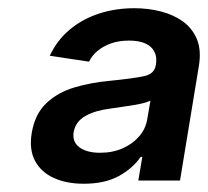

<svg xmlns="http://www.w3.org/2000/svg" viewBox="-20 -760 502 463"><path d="M182.1 -316.9Q140.6 -316.9 109.9 -330.8Q79.1 -344.7 64.5 -372.1Q49.8 -399.4 56.6 -439.9Q64.5 -485.8 92.3 -511.7Q120.1 -537.6 159.9 -549.3Q199.7 -561 242.7 -564.9Q301.3 -570.8 326.7 -576.2Q352.1 -581.5 355.5 -602.1L356 -604Q360.4 -630.9 343.8 -646.5Q327.1 -662.1 291 -662.1Q266.6 -662.1 247.6 -655.3Q228.5 -648.4 215.1 -637.2Q201.7 -626 194.8 -611.3L100.1 -625.5Q117.2 -662.6 147.7 -688.2Q178.2 -713.9 218.3 -727.1Q258.3 -740.2 304.2 -740.2Q337.4 -740.2 367.9 -732.4Q398.4 -724.6 421.4 -708Q444.3 -691.4 455.1 -664.8Q465.8 -638.2 459.5 -600.6L414.1 -324.7H313.5L323.2 -381.8H319.3Q300.3 -354 266.4 -335.4Q232.4 -316.9 182.1 -316.9ZM221.2 -391.6Q252 -391.6 276.4 -402.6Q300.8 -413.6 316.2 -431.9Q331.5 -450.2 335 -472.2L342.8 -517.6Q335.4 -513.2 317.9 -509.5Q300.3 -505.9 280.5 -503.2Q260.7 -500.5 245.1 -498Q210 -493.7 186.3 -480.5Q162.6 -467.3 157.7 -441.9Q153.8 -417.5 171.9 -404.5Q189.9 -391.6 221.2 -391.6Z"/></svg>

Font: Inter 17pt SemiBold
Style: Italic
Weight: 600
Italic angle: -9.3988°
Version: Version 4.001;git-66647c0bb